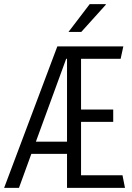

<svg xmlns="http://www.w3.org/2000/svg" viewBox="-20 -911 640 931"><path d="M0 0 258 -686H578L565 -626H373V-380H529V-320H373V-61H574L586 0H305V-165H132L72 0ZM305 -224V-626H301L154 -224ZM312 -756 415 -891H493V-888L374 -756Z"/></svg>

Font: Chivo Mono Medium ExtraLight
Style: Regular
Weight: 250
Monospace: yes
Version: Version 1.008